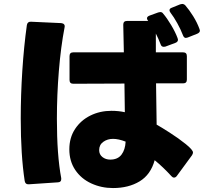

<svg xmlns="http://www.w3.org/2000/svg" viewBox="-20 -892 1040 972"><path d="M123 41Q108 41 105 24Q85 -107 85 -292Q85 -411 93 -534.5Q101 -658 116 -765Q119 -783 137 -782L290 -775Q300 -774 304.5 -768.5Q309 -763 307 -754Q288 -655 278 -533Q268 -411 268 -291Q268 -106 290 10V15Q290 30 274 31L126 41ZM552 60Q493 60 442 36.5Q391 13 361 -31.5Q331 -76 331 -136Q331 -195 360 -239Q389 -283 437.5 -307Q486 -331 544 -331Q580 -331 612 -324L610 -469L351 -468Q332 -468 332 -487V-608Q332 -627 351 -627H607L604 -767Q604 -786 623 -786H730Q724 -794 724 -799Q724 -808 737 -813L781 -829L791 -831Q801 -831 806 -823Q825 -801 846.5 -765Q868 -729 879 -699Q881 -693 881 -691Q881 -680 868 -675L817 -656L809 -655Q797 -655 793 -668Q782 -697 769 -722V-627H907Q926 -627 926 -608V-489Q926 -470 907 -470H770L771 -400Q771 -349 773 -261Q793 -250 838.5 -221Q884 -192 920.5 -162.5Q957 -133 957 -120Q957 -114 952 -106L875 -1Q869 7 861 7Q854 7 848 0Q806 -46 763 -81Q743 -8 687 26Q631 60 552 60ZM921 -700Q911 -700 906 -714Q895 -743 877.5 -774.5Q860 -806 843 -828Q838 -835 838 -840Q838 -849 850 -853L892 -870L902 -872Q911 -872 918 -865Q938 -842 958 -810Q978 -778 990 -745L992 -737Q992 -727 978 -721L930 -702Q924 -700 921 -700ZM552 -189Q524 -189 503 -174Q482 -159 482 -132Q482 -110 498.5 -97Q515 -84 538 -84Q576 -84 595 -109Q614 -134 616 -175Q580 -189 552 -189Z"/></svg>

Font: LINE Seed JP_TTF ExtraBold
Style: Regular
Weight: 800
Designer: LY Corporation & Fontrix & Fontworks
Version: Version 1.015